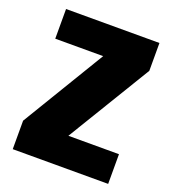

<svg xmlns="http://www.w3.org/2000/svg" viewBox="-127 -785 791 881"><g transform="rotate(20 268.5 -344.0)"><path d="M35 0V-139L279 -543H45V-688H501V-552L254 -145H501V0Z"/></g></svg>

Font: Saira Semi Condensed ExtraBold
Style: Regular
Weight: 800
Width: 4
Designer: Hector Gatti with collaboration of the Omnibus-Type team
Foundry: Omnibus-Type
Version: Version 1.001; ttfautohint (v1.8)